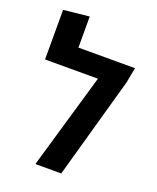

<svg xmlns="http://www.w3.org/2000/svg" viewBox="-141 -844 758 928"><g transform="rotate(20 237.5 -380.0)"><path d="M158 -600H449L434 -521L288 0H155L298 -491H26V-746L158 -760Z"/></g></svg>

Font: Noto Sans Hebrew Condensed SemiBold
Style: Regular
Weight: 600
Width: 3
Designer: Ben Nathan
Foundry: Google LLC
Version: Version 3.001; ttfautohint (v1.8.4.7-5d5b)